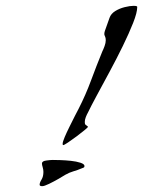

<svg xmlns="http://www.w3.org/2000/svg" viewBox="-20 -630 491 659"><path d="M197 -132Q195 -132 195 -136Q195 -143 202 -159.5Q209 -176 219 -196Q229 -216 237.5 -233Q246 -250 250 -257Q274 -304 292.5 -354Q311 -404 331 -453Q335 -461 339 -472Q343 -483 343 -492Q343 -500 340.5 -505Q338 -510 338 -513Q338 -518 340 -524L356 -569Q361 -583 375.5 -592Q390 -601 408 -605.5Q426 -610 439 -610Q441 -610 446 -609.5Q451 -609 451 -606Q451 -587 437 -551.5Q423 -516 401.5 -472Q380 -428 356 -383.5Q332 -339 312 -302Q292 -265 282 -244Q278 -237 274.5 -228Q271 -219 271 -211Q271 -204 273.5 -202Q276 -200 281 -196Q282 -196 282 -195Q282 -193 270.5 -183.5Q259 -174 243 -162Q227 -150 213.5 -141Q200 -132 197 -132ZM125 9Q116 9 116 4Q116 -3 122.5 -13.5Q129 -24 129 -40Q129 -48 126.5 -56Q124 -64 124 -69Q124 -77 138.5 -79Q153 -81 161 -81Q152 -81 160.5 -81Q169 -81 186.5 -80.5Q204 -80 223 -78Q242 -76 256 -71.5Q270 -67 270 -60Q270 -56 266.5 -54.5Q263 -53 260 -52Q246 -46 232 -42Q218 -38 204 -30Q198 -26 181.5 -16.5Q165 -7 148.5 1Q132 9 125 9Z"/></svg>

Font: My Soul
Style: Regular
Weight: 400
Designer: Robert E. Leuschke
Foundry: Robert E. Leuschke
Version: Version 1.010; ttfautohint (v1.8.4.7-5d5b)